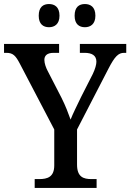

<svg xmlns="http://www.w3.org/2000/svg" viewBox="-23 -932 646 952"><path d="M398 -797C425 -797 450 -812 450 -854C450 -898 425 -912 398 -912C370 -912 347 -898 347 -854C347 -812 370 -797 398 -797ZM220 -797C247 -797 272 -812 272 -854C272 -898 247 -912 220 -912C192 -912 169 -898 169 -854C169 -812 192 -797 220 -797ZM149 0H456V-44H431C391 -44 359 -54 359 -116V-290L515 -592C546 -652 564 -670 592 -670H603V-714H373V-670H396C433 -670 455 -657 455 -626C455 -612 449 -590 437 -565L379 -451C359 -409 338 -368 327 -339C316 -370 302 -407 282 -447L213 -581C205 -596 197 -618 197 -635C197 -654 208 -670 243 -670H270V-714H-3V-670H9C42 -670 55 -655 75 -617L246 -290V-112C246 -54 212 -44 171 -44H149Z"/></svg>

Font: Noto Serif Hebrew SemiCondensed Medium
Style: Regular
Weight: 500
Width: 4
Designer: Monotype Design Team
Foundry: Monotype Imaging Inc.
Version: Version 2.004